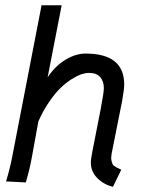

<svg xmlns="http://www.w3.org/2000/svg" viewBox="-20 -705 558 742"><path d="M368.7 -281.2Q381.3 -346.7 381.3 -364.7Q381.3 -390.6 367.2 -407Q353 -423.3 323.7 -423.3Q311 -423.3 295.2 -418.2Q279.3 -413.1 257.8 -399.7Q236.3 -386.2 215.1 -366.2Q193.8 -346.2 170.7 -312.5Q147.5 -278.8 128.4 -236.3L103 -96.7Q94.7 -49.8 79.6 0L3.4 -3.9Q18.1 -51.8 27.3 -99.6L140.6 -684.6H218.3L164.1 -406.2Q193.4 -450.2 232.9 -474.1Q272.5 -498 311 -498Q460 -498 460 -378.4Q460 -359.4 451.7 -313.5Q441.9 -263.7 416 -134.3Q409.7 -105.5 409.7 -96.2Q409.7 -87.9 411.4 -81.5Q413.1 -75.2 414.8 -71.3Q416.5 -67.4 421.4 -63.7Q426.3 -60.1 429 -58.6Q431.6 -57.1 438.7 -54Q445.8 -50.8 448.7 -49.3L416.5 17.1Q380.9 8.3 356 -16.8Q331.1 -42 331.1 -76.2Q331.1 -92.3 338.4 -127Z"/></svg>

Font: Fantasque Sans Mono
Style: Italic
Weight: 400
Italic angle: -11°
Monospace: yes
Designer: Jany Belluz
Version: Version 1.8.0 ; ttfautohint (v1.8.2)